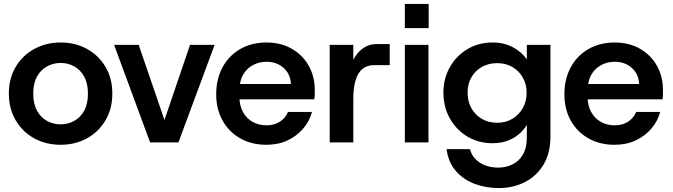

<svg xmlns="http://www.w3.org/2000/svg" viewBox="-20 -724 3421 976"><path d="M288 12Q214 12 154.5 -20.5Q95 -53 60 -112Q25 -171 25 -248Q25 -326 60 -384.5Q95 -443 155 -475.5Q215 -508 288 -508Q363 -508 422 -475.5Q481 -443 516 -384.5Q551 -326 551 -248Q551 -171 516 -112Q481 -53 421.5 -20.5Q362 12 288 12ZM288 -92Q326 -92 357.5 -109.5Q389 -127 408 -161.5Q427 -196 427 -248Q427 -300 408 -334.5Q389 -369 357.5 -386.5Q326 -404 289 -404Q251 -404 219 -386.5Q187 -369 168 -334.5Q149 -300 149 -248Q149 -196 168 -161.5Q187 -127 218.5 -109.5Q250 -92 288 -92Z M743 0 560 -496H685L816 -114L946 -496H1071L887 0Z M1334 12Q1259 12 1201.5 -20.5Q1144 -53 1111.5 -111Q1079 -169 1079 -245Q1079 -322 1111 -381.5Q1143 -441 1201 -474.5Q1259 -508 1335 -508Q1408 -508 1463.5 -476Q1519 -444 1549.5 -389.5Q1580 -335 1580 -267Q1580 -257 1580 -245Q1580 -233 1578 -219H1166V-297H1459Q1456 -349 1421 -379.5Q1386 -410 1335 -410Q1298 -410 1266.5 -393.5Q1235 -377 1216 -344.5Q1197 -312 1197 -262V-233Q1197 -187 1215.5 -154Q1234 -121 1265 -104Q1296 -87 1334 -87Q1375 -87 1403 -105.5Q1431 -124 1444 -155H1566Q1553 -107 1520.5 -69.5Q1488 -32 1441 -10Q1394 12 1334 12Z M1656 0V-496H1776V-420Q1795 -457 1825 -478.5Q1855 -500 1894 -500H1961V-393H1882Q1847 -393 1823.5 -374.5Q1800 -356 1788 -317.5Q1776 -279 1776 -221V0Z M2038 0V-496H2158V0ZM2038 -581V-704H2159V-581Z M2515 232Q2451 232 2394 211Q2337 190 2298 146Q2259 102 2250 34H2369Q2380 77 2419 102.5Q2458 128 2513 128Q2552 128 2585.5 111.5Q2619 95 2638.5 61Q2658 27 2658 -25V-89Q2643 -64 2619 -43Q2595 -22 2561 -9Q2527 4 2483 4Q2413 4 2356.5 -29.5Q2300 -63 2267 -121.5Q2234 -180 2234 -253Q2234 -325 2267 -383Q2300 -441 2356.5 -474.5Q2413 -508 2484 -508Q2543 -508 2588 -483.5Q2633 -459 2658 -422V-496H2778V-30Q2778 55 2742.5 113.5Q2707 172 2647.5 202Q2588 232 2515 232ZM2507 -100Q2551 -100 2584.5 -120Q2618 -140 2637.5 -174.5Q2657 -209 2657 -252Q2657 -296 2637.5 -330Q2618 -364 2584.5 -383.5Q2551 -403 2507 -403Q2463 -403 2429 -383.5Q2395 -364 2376 -330.5Q2357 -297 2357 -253Q2357 -209 2376 -174.5Q2395 -140 2429 -120Q2463 -100 2507 -100Z M3104 12Q3029 12 2971.5 -20.5Q2914 -53 2881.5 -111Q2849 -169 2849 -245Q2849 -322 2881 -381.5Q2913 -441 2971 -474.5Q3029 -508 3105 -508Q3178 -508 3233.5 -476Q3289 -444 3319.5 -389.5Q3350 -335 3350 -267Q3350 -257 3350 -245Q3350 -233 3348 -219H2936V-297H3229Q3226 -349 3191 -379.5Q3156 -410 3105 -410Q3068 -410 3036.5 -393.5Q3005 -377 2986 -344.5Q2967 -312 2967 -262V-233Q2967 -187 2985.5 -154Q3004 -121 3035 -104Q3066 -87 3104 -87Q3145 -87 3173 -105.5Q3201 -124 3214 -155H3336Q3323 -107 3290.5 -69.5Q3258 -32 3211 -10Q3164 12 3104 12Z"/></svg>

Font: Host Grotesk Light SemiBold
Style: Regular
Weight: 600
Version: Version 1.003